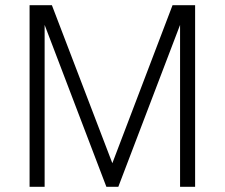

<svg xmlns="http://www.w3.org/2000/svg" viewBox="-20 -720 866 740"><path d="M94 0H152V-624L390 0H436L674 -624V0H732V-700H645L413 -91L180 -700H94Z"/></svg>

Font: Uncut Sans Light
Style: Regular
Weight: 300
Designer: Kasper Nordkvist
Foundry: UNCUT.wtf
Version: Version 1.304;Glyphs 3.2 (3246)